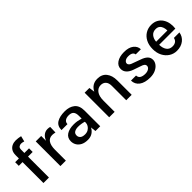

<svg xmlns="http://www.w3.org/2000/svg" viewBox="160 -1674 2670 2670"><g transform="rotate(-45 1495.0 -339.0)"><path d="M122.5 0V-411.5H49V-483H122.5V-546Q122.5 -597.5 142.5 -629.8Q162.5 -662 195.5 -677.2Q228.5 -692.5 267.5 -692.5Q290.5 -692.5 315.2 -689.2Q340 -686 363.5 -680.5L343 -597.5Q314 -608 289 -608Q267.5 -608 249 -594.8Q230.5 -581.5 230.5 -544.5V-483H322V-411.5H230.5V0Z M456 0V-485H563V-389.5Q584 -441.5 617.8 -466.8Q651.5 -492 693 -492Q718 -492 740.5 -485.5L737.5 -378.5Q724 -382 708.8 -384.2Q693.5 -386.5 681 -386.5Q621.5 -386.5 592.2 -341.5Q563 -296.5 563 -214V0Z M985.5 13.5Q924 13.5 883 -8Q842 -29.5 821.8 -64.5Q801.5 -99.5 801.5 -140Q801.5 -210 855 -244.8Q908.5 -279.5 996 -279.5Q1032 -279.5 1065.5 -273.8Q1099 -268 1132 -258.5V-312Q1132 -367 1109.2 -392.5Q1086.5 -418 1036 -418Q992 -418 965 -398.8Q938 -379.5 938 -343H820.5Q820.5 -424.5 878.5 -460.5Q936.5 -496.5 1036 -496.5Q1127 -496.5 1183 -451.5Q1239 -406.5 1239 -308.5V0H1145.5L1136.5 -79Q1116.5 -38 1078.2 -12.2Q1040 13.5 985.5 13.5ZM915.5 -140Q915.5 -110.5 938.5 -89.5Q961.5 -68.5 1011.5 -68.5Q1048.5 -68.5 1075.5 -85.2Q1102.5 -102 1117.2 -126.8Q1132 -151.5 1132 -176.5V-195.5Q1074.5 -213 1016.5 -213Q973 -213 944.2 -196.2Q915.5 -179.5 915.5 -140Z M1415.5 0V-483H1509L1520.5 -398.5Q1569.5 -496.5 1676.5 -496.5Q1765 -496.5 1811.2 -438.2Q1857.5 -380 1857.5 -283V0H1750.5V-283Q1750.5 -341 1722.8 -370.8Q1695 -400.5 1649 -400.5Q1592.5 -400.5 1557.5 -354.2Q1522.5 -308 1522.5 -219.5V0Z M2211.5 13.5Q2107 13.5 2049.2 -29.5Q1991.5 -72.5 1990.5 -146.5H2090Q2091.5 -107.5 2120.5 -89.5Q2149.5 -71.5 2199.5 -71.5Q2240 -71.5 2267 -89.5Q2294 -107.5 2294 -134Q2294 -156 2277.5 -169.2Q2261 -182.5 2225.5 -193L2123 -228.5Q2065 -248.5 2034 -282Q2003 -315.5 2003 -362Q2003 -422.5 2057.5 -459.5Q2112 -496.5 2202.5 -496.5Q2294 -496.5 2344.2 -457Q2394.5 -417.5 2396 -357.5H2294.5Q2291.5 -383.5 2269 -398.2Q2246.5 -413 2202.5 -413Q2162 -413 2139.2 -395.8Q2116.5 -378.5 2116.5 -356.5Q2116.5 -318 2182.5 -299L2292 -259Q2349.5 -239.5 2381 -209.8Q2412.5 -180 2412.5 -134Q2412.5 -96 2387.2 -62.2Q2362 -28.5 2317 -7.5Q2272 13.5 2211.5 13.5Z M2737 13.5Q2675 13.5 2624.2 -18.5Q2573.5 -50.5 2543.2 -108Q2513 -165.5 2513 -241.5Q2513 -321.5 2543 -378.5Q2573 -435.5 2623.8 -466Q2674.5 -496.5 2737 -496.5Q2794 -496.5 2835.2 -473.5Q2876.5 -450.5 2901.8 -411.5Q2927 -372.5 2936 -323.2Q2945 -274 2938 -221.5H2619.5Q2620 -156.5 2649 -114.8Q2678 -73 2737 -73Q2775 -73 2800 -90.8Q2825 -108.5 2832 -144H2940.5Q2929.5 -73 2874.5 -29.8Q2819.5 13.5 2737 13.5ZM2739 -411Q2684.5 -411 2654.2 -373.8Q2624 -336.5 2620 -281.5H2841Q2841 -312.5 2831.8 -342.2Q2822.5 -372 2800.2 -391.5Q2778 -411 2739 -411Z"/></g></svg>

Font: Karla SemiBold
Style: Regular
Weight: 600
Designer: Jonathan Pinhorn
Version: Version 2.004; ttfautohint (v1.8.4.7-5d5b);gftools[0.9.33]